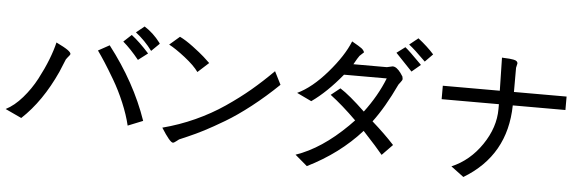

<svg xmlns="http://www.w3.org/2000/svg" viewBox="-82 -1022 4139 1366"><g transform="rotate(5 1987.0 -339.5)"><path d="M1026 -628 969 -572Q918 -641 850 -694L908 -741Q972 -701 1021 -636ZM949 -552 881 -500Q822 -573 766 -621L822 -673Q880 -629 949 -552ZM849 -28Q831 -104 795.5 -188.5Q760 -273 717 -346Q674 -419 645.5 -463Q617 -507 592 -542L672 -586Q864 -338 956 -71ZM293 -573Q353 -544 376 -527.5Q399 -511 399 -500Q399 -496 393.5 -489Q388 -482 380 -472.5Q372 -463 370 -459L332 -367Q233 -149 90 -16L-26 -70Q35 -101 91.5 -166Q148 -231 187.5 -306Q227 -381 253.5 -449Q280 -517 293 -573Z M1310 -451Q1278 -496 1209.5 -549.5Q1141 -603 1093 -628L1165 -690Q1207 -670 1261 -629.5Q1315 -589 1344 -563Q1373 -537 1388 -522ZM1096 -35Q1215 -66 1326 -116.5Q1437 -167 1532.5 -232Q1628 -297 1704.5 -361.5Q1781 -426 1860 -505L1907 -412Q1814 -322 1717.5 -246.5Q1621 -171 1537.5 -121.5Q1454 -72 1396 -42Q1338 -12 1281 12.5Q1224 37 1222 38Q1221 38 1204.5 51.5Q1188 65 1180 65Q1159 65 1096 -35Z M2970 -722 2915 -666Q2833 -748 2794 -777L2856 -827Q2924 -774 2970 -722ZM2890 -640 2827 -587 2709 -711 2769 -756Q2798 -733 2880 -650ZM2030 -365Q2134 -414 2240 -536.5Q2346 -659 2388 -764Q2443 -733 2458 -721.5Q2473 -710 2479 -694L2449 -666Q2438 -652 2411 -603H2650L2690 -612H2692Q2719 -612 2750 -570L2766 -546L2769 -529Q2769 -520 2757 -505.5Q2745 -491 2743 -487Q2663 -317 2582 -210Q2673 -130 2742 -55L2667 22Q2630 -24 2525 -137Q2370 36 2144 148L2057 74Q2239 12 2419 -166L2458 -206Q2357 -306 2269 -372L2334 -424Q2401 -382 2514 -274Q2606 -396 2656 -523H2351Q2243 -391 2135 -315Z M3169 60Q3298 5 3382.5 -119.5Q3467 -244 3467 -375V-410H3058V-506H3465L3460 -742Q3465 -741 3475 -741Q3501 -740 3513.5 -739Q3526 -738 3542.5 -735Q3559 -732 3566 -725.5Q3573 -719 3573 -710L3566 -679V-506H3942V-410H3566Q3560 -52 3260 128Z"/></g></svg>

Font: cwTeXHei
Style: Medium
Weight: 500
Version: Version 1.17